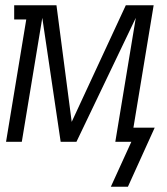

<svg xmlns="http://www.w3.org/2000/svg" viewBox="-20 -540 634 731"><path d="M402 171 480 0H419L497 -472L271 0H211L141 -472L63 0H3L80 -466H34V-520H195L253 -76L459 -520H565L488 -54H569L467 171Z"/></svg>

Font: Iosevka QP Light
Style: Italic
Weight: 300
Italic angle: -9°
Designer: Belleve Invis
Foundry: Belleve Invis
Version: Version 20.0.0; ttfautohint (v1.8.4)